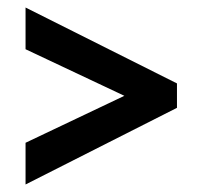

<svg xmlns="http://www.w3.org/2000/svg" viewBox="-20 -613 540 511"><path d="M48 -122V-233L311 -358L48 -482V-593L451 -391V-326Z"/></svg>

Font: Noto Sans Mono ExtraCondensed
Style: Bold
Weight: 700
Width: 2
Designer: Monotype Design Team
Foundry: Monotype Imaging Inc.
Version: Version 2.014